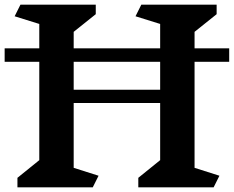

<svg xmlns="http://www.w3.org/2000/svg" viewBox="-20 -806 1007 826"><path d="M817 -84 924 -50 899 0H575V-41L669 -117V-363H297V-84L404 -50L379 0H55V-41L149 -117V-540H0V-598H149V-703L43 -736L68 -786H392V-745L297 -669V-598H669V-703L563 -736L588 -786H912V-745L817 -669V-598H966V-540H817ZM297 -540V-420H669V-540Z"/></svg>

Font: Inknut Antiqua SemiBold
Style: Regular
Weight: 600
Designer: Claus Eggers Sørensen
Foundry: Claus Eggers Sørensen
Version: Version 1.003; ttfautohint (v1.8.2) -l 8 -r 50 -G 200 -x 14 